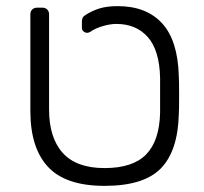

<svg xmlns="http://www.w3.org/2000/svg" viewBox="-20 -596 664 626"><path d="M321 10Q194 10 136.5 -52Q79 -114 79 -234V-549Q79 -559 85 -565Q91 -571 101 -571H118Q128 -571 134 -565Q140 -559 140 -549V-239Q140 -147 184.5 -97.5Q229 -48 321 -48Q413 -48 456.5 -92.5Q500 -137 502 -229V-263V-342Q500 -432 462 -475Q424 -518 359 -518Q340 -518 315.5 -511Q291 -504 274 -492Q269 -489 264 -489Q258 -489 252.5 -493.5Q247 -498 247 -505V-518V-523Q247 -532 249 -537Q251 -542 257 -546Q280 -561 304.5 -568.5Q329 -576 364 -576Q457 -576 508.5 -520Q560 -464 563 -347Q564 -337 564 -286Q564 -234 563 -224Q560 -104 504.5 -47Q449 10 321 10Z"/></svg>

Font: Rubik AZ
Style: Regular
Weight: 300
Designer: Hubert and Fischer
Foundry: Hubert & Fischer
Version: Version 2.000